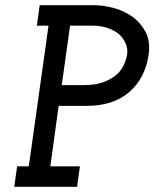

<svg xmlns="http://www.w3.org/2000/svg" viewBox="-20 -720 595 740"><path d="M46 -79 35 0H277L288 -79H174L206 -312H315Q417 -312 478.5 -365.5Q540 -419 553 -510Q560 -561 541 -597Q522 -633 490 -656Q457 -679 417 -689.5Q377 -700 343 -700H133L122 -621H167L91 -79ZM218 -392 250 -621H338Q369 -621 395 -612Q421 -603 439 -588Q456 -572 464.5 -552Q473 -532 470 -510Q467 -491 457.5 -470Q448 -449 429 -432Q409 -415 379 -403.5Q349 -392 305 -392Z"/></svg>

Font: Josefin Slab Thin
Style: Bold Italic
Weight: 700
Italic angle: -12°
Version: Version 2.000